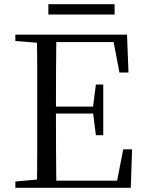

<svg xmlns="http://www.w3.org/2000/svg" viewBox="-20 -893 692 913"><path d="M210 -824V-873H525V-824ZM53 0V-30L191 -42H202V0ZM155 0Q157 -84 157 -168Q157 -252 157 -337V-391Q157 -476 157 -560.5Q157 -645 155 -728H248Q247 -645 246.5 -559.5Q246 -474 246 -380V-358Q246 -257 246.5 -170.5Q247 -84 248 0ZM202 0V-34H577L532 -9L566 -183H608L602 0ZM202 -353V-386H443V-353ZM436 -250 422 -361V-382L436 -491H471V-250ZM53 -698V-728H202V-687H191ZM548 -548 515 -721 559 -693H202V-728H584L591 -548Z"/></svg>

Font: Noto Serif TC
Style: Regular
Weight: 400
Designer: Ryoko NISHIZUKA  (kana & ideographs); Frank Grießhammer (Latin, Greek & Cyrillic); Wenlong ZHANG  (bopomofo); Sandoll Co
Foundry: Adobe
Version: Version 2.003-H1;hotconv 1.1.1;makeotfexe 2.6.0